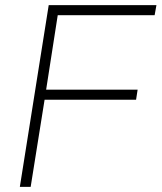

<svg xmlns="http://www.w3.org/2000/svg" viewBox="-20 -725 627 745"><path d="M57 0 169 -705H587L580 -666H204L159 -377H514L508 -338H153L99 0Z"/></svg>

Font: Mulish ExtraLight
Style: Italic
Weight: 200
Italic angle: -9°
Designer: Vernon Adams
Foundry: Vernon Adams
Version: Version 3.603